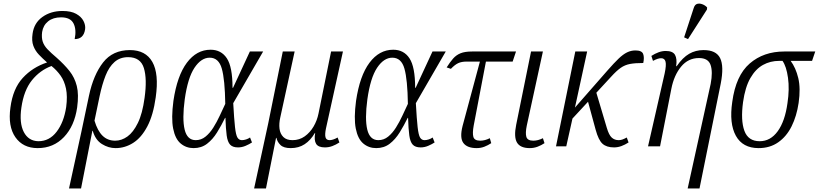

<svg xmlns="http://www.w3.org/2000/svg" viewBox="-20 -827 4627 1085"><path d="M193 10Q110 10 67 -51.5Q24 -113 39 -220Q53 -326 108.5 -386.5Q164 -447 246 -474Q221 -496 200 -518Q179 -540 168.5 -568Q158 -596 164 -636Q172 -697 219.5 -731Q267 -765 333 -765Q381 -765 410 -749Q439 -733 451.5 -709Q464 -685 461 -662Q453 -606 402 -606Q413 -660 395.5 -694.5Q378 -729 325 -729Q280 -729 252 -706.5Q224 -684 218 -646Q214 -614 221.5 -591.5Q229 -569 248.5 -548.5Q268 -528 300 -501Q343 -463 372.5 -426Q402 -389 414 -341Q426 -293 416 -220Q401 -115 341.5 -52.5Q282 10 193 10ZM197 -29Q259 -29 300 -82.5Q341 -136 354 -222Q362 -283 353 -326Q344 -369 322.5 -399.5Q301 -430 271 -454Q206 -430 160.5 -373.5Q115 -317 101 -220Q88 -132 114.5 -81Q141 -30 197 -29Z M483 -287Q508 -404 562.5 -474Q617 -544 714 -544Q803 -544 841 -477Q879 -410 860 -277Q846 -176 812.5 -112.5Q779 -49 732.5 -19.5Q686 10 633 10Q593 10 556 -13Q519 -36 504 -88H502L438 238H370L440 -83ZM631 -32Q667 -32 700 -55.5Q733 -79 759 -132Q785 -185 797 -274Q812 -381 793 -442.5Q774 -504 704 -504Q658 -504 627 -476.5Q596 -449 576.5 -399.5Q557 -350 543 -284L514 -145Q531 -88 559.5 -60Q588 -32 631 -32Z M1074 10Q1032 10 1001 -16Q970 -42 958.5 -100.5Q947 -159 960 -257Q981 -399 1036 -472.5Q1091 -546 1170 -546Q1230 -546 1262 -497.5Q1294 -449 1294 -331H1297L1392 -536H1467L1298 -244Q1303 -154 1308 -109Q1313 -64 1322 -49.5Q1331 -35 1347 -35Q1358 -35 1370.5 -39Q1383 -43 1393 -50L1404 -22Q1389 -12 1368 -3Q1347 6 1325 6Q1295 6 1280.5 -9.5Q1266 -25 1261 -61.5Q1256 -98 1254 -161H1252Q1231 -118 1206.5 -78.5Q1182 -39 1150 -14.5Q1118 10 1074 10ZM1086 -35Q1117 -35 1141.5 -55Q1166 -75 1185.5 -106Q1205 -137 1221.5 -172.5Q1238 -208 1253 -240Q1251 -377 1233.5 -439Q1216 -501 1165 -501Q1117 -501 1079 -444Q1041 -387 1024 -266Q1009 -154 1023.5 -94.5Q1038 -35 1086 -35Z M1416 238 1496 -131 1578 -536H1645L1564 -164Q1556 -129 1559.5 -100Q1563 -71 1581 -53Q1599 -35 1633 -35Q1672 -35 1702 -56.5Q1732 -78 1752 -112Q1772 -146 1780 -186L1851 -536H1918L1822 -101Q1815 -67 1819.5 -51Q1824 -35 1843 -35Q1851 -35 1862.5 -38.5Q1874 -42 1888 -50L1898 -22Q1878 -9 1858 -1.5Q1838 6 1816 6Q1779 6 1766.5 -14Q1754 -34 1761 -75H1759Q1735 -34 1701.5 -12Q1668 10 1623 10Q1583 10 1565 -7.5Q1547 -25 1542 -48H1540L1483 238Z M2106 10Q2064 10 2033 -16Q2002 -42 1990.5 -100.5Q1979 -159 1992 -257Q2013 -399 2068 -472.5Q2123 -546 2202 -546Q2262 -546 2294 -497.5Q2326 -449 2326 -331H2329L2424 -536H2499L2330 -244Q2335 -154 2340 -109Q2345 -64 2354 -49.5Q2363 -35 2379 -35Q2390 -35 2402.5 -39Q2415 -43 2425 -50L2436 -22Q2421 -12 2400 -3Q2379 6 2357 6Q2327 6 2312.5 -9.5Q2298 -25 2293 -61.5Q2288 -98 2286 -161H2284Q2263 -118 2238.5 -78.5Q2214 -39 2182 -14.5Q2150 10 2106 10ZM2118 -35Q2149 -35 2173.5 -55Q2198 -75 2217.5 -106Q2237 -137 2253.5 -172.5Q2270 -208 2285 -240Q2283 -377 2265.5 -439Q2248 -501 2197 -501Q2149 -501 2111 -444Q2073 -387 2056 -266Q2041 -154 2055.5 -94.5Q2070 -35 2118 -35Z M2674 10Q2620 10 2598.5 -19Q2577 -48 2594 -115L2692 -479H2617Q2588 -479 2569 -470Q2550 -461 2528 -438L2504 -446Q2523 -476 2540.5 -496Q2558 -516 2582.5 -526Q2607 -536 2648 -536H2896L2877 -479H2726L2657 -118Q2649 -75 2655 -53.5Q2661 -32 2694 -32Q2720 -32 2748 -46L2756 -18Q2738 -6 2717.5 2Q2697 10 2674 10Z M2974 10Q2920 10 2901.5 -21.5Q2883 -53 2897 -122L2981 -536H3048L2957 -118Q2948 -75 2954.5 -53.5Q2961 -32 2994 -32Q3020 -32 3048 -46L3057 -18Q3039 -6 3018 2Q2997 10 2974 10Z M3122 0 3231 -536H3298L3229 -219L3414 -430Q3450 -471 3475.5 -495.5Q3501 -520 3523.5 -531Q3546 -542 3571 -542Q3607 -542 3614.5 -522Q3622 -502 3615 -471Q3569 -471 3540 -465.5Q3511 -460 3487.5 -443.5Q3464 -427 3434 -394L3350 -303L3409 -105Q3421 -64 3437 -49.5Q3453 -35 3476 -35Q3487 -35 3497 -38.5Q3507 -42 3522 -50L3532 -22Q3512 -9 3491.5 -1.5Q3471 6 3450 6Q3408 6 3385 -14.5Q3362 -35 3346 -94L3303 -252L3215 -157L3180 0Z M3866 238 3996 -353Q4009 -421 3995.5 -460Q3982 -499 3930 -499Q3869 -499 3829 -450.5Q3789 -402 3774 -326L3710 0H3642L3736 -412Q3746 -459 3741 -478.5Q3736 -498 3716 -498Q3707 -498 3696 -494.5Q3685 -491 3670 -483L3661 -511Q3681 -524 3701.5 -531.5Q3722 -539 3742 -539Q3782 -539 3794.5 -517Q3807 -495 3801 -453H3804Q3838 -502 3874.5 -523Q3911 -544 3956 -544Q4027 -544 4049.5 -498.5Q4072 -453 4053 -355L3933 238ZM3868 -606 3846 -616 3900 -781Q3906 -801 3919.5 -805Q3933 -809 3949 -803Q3965 -797 3976 -785L3975 -773Z M4267 10Q4177 10 4138.5 -59.5Q4100 -129 4118 -251Q4138 -400 4216.5 -468Q4295 -536 4412 -536H4587L4569 -483H4448Q4477 -444 4491 -386Q4505 -328 4493 -245Q4482 -171 4453.5 -113.5Q4425 -56 4378 -23Q4331 10 4267 10ZM4273 -29Q4334 -29 4375 -85.5Q4416 -142 4430 -244Q4442 -323 4433 -387.5Q4424 -452 4402 -483H4383Q4333 -483 4291.5 -460Q4250 -437 4220.5 -386Q4191 -335 4179 -250Q4165 -147 4186.5 -88Q4208 -29 4273 -29Z"/></svg>

Font: Noto Serif Condensed Light
Style: Italic
Weight: 300
Width: 3
Italic angle: -12°
Designer: Monotype Design Team
Foundry: Monotype Imaging Inc.
Version: Version 2.014; ttfautohint (v1.8.4.7-5d5b)